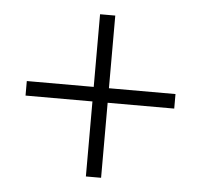

<svg xmlns="http://www.w3.org/2000/svg" viewBox="-42 -603 591 566"><g transform="rotate(5 254.0 -320.0)"><path d="M232 -80H277V-302H474V-345H277V-560H232V-345H34V-302H232Z"/></g></svg>

Font: Source Serif 4 Display
Style: Bold
Weight: 700
Designer: Frank Grießhammer
Foundry: Adobe Systems Incorporated
Version: Version 4.004;hotconv 1.0.117;makeotfexe 2.5.65602